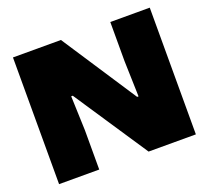

<svg xmlns="http://www.w3.org/2000/svg" viewBox="-124 -883 1128 1038"><g transform="rotate(-20 440.5 -364.5)"><path d="M47 0V-729H323L605 -299H613L607 -504V-729H834V0H562L280 -424H271L278 -226V0Z"/></g></svg>

Font: Mona Sans Expanded Black
Style: Regular
Weight: 900
Width: 7
Designer: Deni Anggara
Foundry: GitHub
Version: Version 2.000